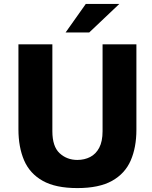

<svg xmlns="http://www.w3.org/2000/svg" viewBox="-20 -949 775 979"><path d="M675.5 -287.5Q675.5 -197.5 646.5 -130.8Q617.5 -64 551.5 -27Q485.5 10 374.5 10Q263.5 10 197.8 -27Q132 -64 103 -131.2Q74 -198.5 74 -289.5V-723H247V-280Q247 -202 284 -167.8Q321 -133.5 374.5 -133.5Q410.5 -133.5 439.8 -148.5Q469 -163.5 486 -195.8Q503 -228 503 -280V-723H675.5ZM417.5 -929H588.5L435 -783.5H314.5Z"/></svg>

Font: Public Sans Thin ExtraBold
Style: Regular
Weight: 800
Version: Version 1.007